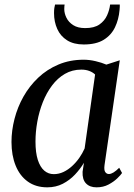

<svg xmlns="http://www.w3.org/2000/svg" viewBox="-20 -813 589 844"><path d="M439.5 -87.5Q436.5 -65 442.8 -56.5Q449 -48 458.5 -48Q467.5 -48 478.8 -54.8Q490 -61.5 504 -75.5L516.5 -52.5Q511 -44 495.5 -29Q480 -14 457 -1.8Q434 10.5 404.5 10.5Q374.5 10.5 358 -6.8Q341.5 -24 343 -58L349 -97.5Q333 -70.5 309.8 -45.8Q286.5 -21 256 -5.2Q225.5 10.5 188 10.5Q137.5 10.5 102.2 -14.8Q67 -40 48.8 -85Q30.5 -130 30.5 -189Q30.5 -239 43.8 -290.5Q57 -342 83.2 -388.5Q109.5 -435 148 -471.5Q186.5 -508 236.8 -529.2Q287 -550.5 348 -550.5Q373 -550.5 399.8 -544.2Q426.5 -538 447.5 -529L506.5 -548ZM398 -485.5Q387.5 -495.5 372.2 -501.2Q357 -507 337.5 -507Q297.5 -507 265.2 -488.2Q233 -469.5 208.8 -437.2Q184.5 -405 168.2 -363.8Q152 -322.5 144 -278Q136 -233.5 136 -190.5Q136 -142 146.2 -110.2Q156.5 -78.5 174.5 -63Q192.5 -47.5 216.5 -47.5Q238.5 -47.5 258.8 -57Q279 -66.5 296.8 -82.8Q314.5 -99 328.5 -119Q342.5 -139 352 -160.5ZM348 -617.5Q304 -617.5 275 -635.8Q246 -654 231.8 -685.5Q217.5 -717 217.5 -755.5Q217.5 -769.5 219 -778.5Q220.5 -787.5 222 -793H264Q263.5 -789.5 263 -784.8Q262.5 -780 262.5 -773Q262.5 -754.5 272 -735Q281.5 -715.5 301.8 -702.5Q322 -689.5 354.5 -689.5Q394.5 -689.5 417.2 -705.5Q440 -721.5 450.8 -745.8Q461.5 -770 464 -793H506.5Q506.5 -789 506.5 -783Q506.5 -777 505.5 -769Q502 -727.5 485.5 -693Q469 -658.5 435.8 -638Q402.5 -617.5 348 -617.5Z"/></svg>

Font: Merriweather 60pt
Style: Italic
Weight: 400
Italic angle: -7.8°
Version: Version 2.101